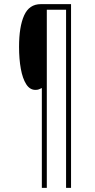

<svg xmlns="http://www.w3.org/2000/svg" viewBox="-20 -780 460 927"><path d="M323 127H299V-733H206V127H182V-355Q174 -351 167.5 -348.5Q161 -346 151 -346Q124 -346 106.5 -373.5Q89 -401 80.5 -448Q72 -495 72 -554Q72 -651 96.5 -705.5Q121 -760 177 -760H323Z"/></svg>

Font: Noto Sans Thai Looped UI Condensed Thin
Style: Regular
Weight: 100
Width: 3
Designer: Cadson Demak Team
Foundry: Cadson Demak Co., Ltd.
Version: Version 1.000; ttfautohint (v1.8.4.7-5d5b)